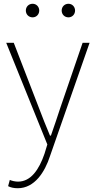

<svg xmlns="http://www.w3.org/2000/svg" viewBox="-20 -754 508 1018"><path d="M153 -662C173 -662 188 -678 188 -698C188 -718 173 -734 153 -734C132 -734 117 -718 117 -698C117 -678 132 -662 153 -662ZM343 -662C363 -662 378 -678 378 -698C378 -718 363 -734 343 -734C322 -734 307 -718 307 -698C307 -678 322 -662 343 -662ZM74 244C164 244 218 157 245 74L455 -527H418L300 -183C285 -138 267 -82 250 -35H245C225 -82 203 -138 186 -183L53 -527H13L231 12L216 61C187 146 143 209 76 209C60 209 43 205 32 200L23 233C36 240 53 244 74 244Z"/></svg>

Font: SSpoqa Han Sans Neo Thin
Style: Regular
Weight: 100
Designer: [Spoqa Han Sans Neo] Dong-huui Kim  Younghwa Kang  Yujin Lee  [Noto Sans] Ryoko NISHIZUKA  (kana & ideographs); Paul D. 
Foundry: Spoqa (http://www.spoqa-han-sans.com)
Version: Version 1.000